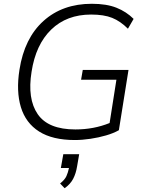

<svg xmlns="http://www.w3.org/2000/svg" viewBox="-20 -733 767 1016"><path d="M376 8Q258 8 187 -37Q116 -82 90.5 -166Q65 -250 83 -364Q109 -531 210 -622Q311 -713 466 -713Q544 -713 596.5 -692Q649 -671 687 -633L657 -581Q617 -621 573.5 -638.5Q530 -656 462 -656Q333 -656 251 -576.5Q169 -497 147 -353Q124 -210 179.5 -129Q235 -48 379 -48Q476 -48 560 -82L596 -311H409L418 -363H660L609 -44Q581 -28 541.5 -16.5Q502 -5 458.5 1.5Q415 8 376 8ZM322 263 298 238Q323 218 331.5 199Q340 180 345 156H302L315 83H399L388 147Q382 185 367 213.5Q352 242 322 263Z"/></svg>

Font: Mulish Light
Style: Italic
Weight: 300
Italic angle: -9°
Designer: Vernon Adams
Foundry: Vernon Adams
Version: Version 3.603; ttfautohint (v1.8.3)